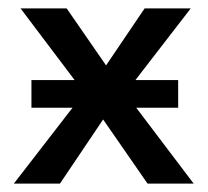

<svg xmlns="http://www.w3.org/2000/svg" viewBox="-20 -438 495 458"><path d="M442 0H332L226 -153L123 0H13L153 -181H55V-247H158L29 -418H139L233 -282L325 -418H435L303 -247H405V-181H305Z"/></svg>

Font: Ysabeau Semibold
Style: Regular
Weight: 600
Designer: Christian Thalmann (Catharsis Fonts)
Version: Version 0.003